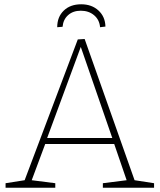

<svg xmlns="http://www.w3.org/2000/svg" viewBox="-20 -876 745 896"><path d="M238 -21V0H6V-21L95 -35L343 -692L375 -694L608 -35L699 -21V0H460V-21L571 -35L513 -204H191L128 -35ZM200 -232H504L357 -657ZM359 -856Q408 -856 439.5 -827Q471 -798 472 -752L447 -749Q444 -784 419 -805Q394 -826 357 -826Q321 -826 298 -805.5Q275 -785 272 -751L247 -749Q247 -797 277.5 -826.5Q308 -856 359 -856Z"/></svg>

Font: Bitter ExtraLight
Style: Regular
Weight: 200
Designer: Sol Matas, and Bitter project Authors
Foundry: Sol Matas
Version: Version 2.001